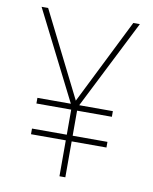

<svg xmlns="http://www.w3.org/2000/svg" viewBox="-81 -776 668 837"><g transform="rotate(10 252.5 -357.0)"><path d="M253 -337 441 -714H470L271 -320H420V-295H266V-184H420V-159H266V0H240V-159H86V-184H240V-295H86V-320H234L35 -714H64Z"/></g></svg>

Font: Noto Sans SemiCondensed Thin
Style: Regular
Weight: 100
Width: 4
Designer: Monotype Design Team
Foundry: Monotype Imaging Inc.
Version: Version 2.013; ttfautohint (v1.8.4.7-5d5b)